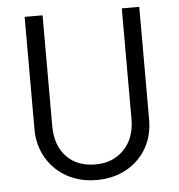

<svg xmlns="http://www.w3.org/2000/svg" viewBox="-51 -738 737 792"><g transform="rotate(-5 317.5 -342.0)"><path d="M196.3 -23.4Q142.6 -52.7 111.3 -105.5Q80.1 -159.2 80.1 -224.6V-690.4H154.3V-231.4Q154.3 -152.3 198.2 -105.5Q242.2 -58.6 318.4 -58.6Q390.6 -58.6 436.5 -105.5Q482.4 -153.3 482.4 -231.4V-690.4H554.7V-224.6Q554.7 -156.2 524.4 -104.5Q494.1 -52.7 440.4 -23.4Q386.7 5.9 318.4 5.9Q250 5.9 196.3 -23.4Z"/></g></svg>

Font: Altinn-DIN
Style: Regular
Weight: 400
Designer: Charles Nix
Foundry: Altinn
Version: Version 2.00